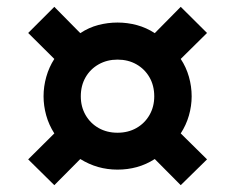

<svg xmlns="http://www.w3.org/2000/svg" viewBox="-20 -592 688 562"><path d="M139 -50 62.5 -125.5 139 -201.5Q123 -226.5 115.2 -254.5Q107.5 -282.5 107.5 -310Q107.5 -339 115.5 -367.2Q123.5 -395.5 139 -419.5L62.5 -495.5L139 -572L215 -495Q240 -511.5 267.8 -518.8Q295.5 -526 324 -526Q353 -526 380.8 -518.5Q408.5 -511 433 -495L509 -572L586 -495.5L509 -419.5Q525 -395.5 533 -367.2Q541 -339 541 -310Q541 -282 533 -254Q525 -226 509 -201.5L586 -125.5L509 -50L433 -126.5Q408 -110.5 380.8 -103Q353.5 -95.5 324 -95.5Q294.5 -95.5 267.2 -103.2Q240 -111 215 -126.5ZM324 -203.5Q355 -203.5 379.2 -217.2Q403.5 -231 417.5 -255.2Q431.5 -279.5 431.5 -310Q431.5 -341.5 417.5 -365.8Q403.5 -390 379.2 -403.8Q355 -417.5 324 -417.5Q293.5 -417.5 269 -403.8Q244.5 -390 230.5 -365.8Q216.5 -341.5 216.5 -310Q216.5 -279.5 230.5 -255.2Q244.5 -231 268.8 -217.2Q293 -203.5 324 -203.5Z"/></svg>

Font: Geologica Cursive SemiBold
Style: Regular
Weight: 600
Designer: Sindre Bremnes, Frode Helland
Foundry: Monokrom Skriftforlag AS
Version: Version 1.010;gftools[0.9.28]